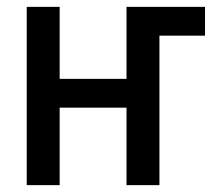

<svg xmlns="http://www.w3.org/2000/svg" viewBox="-20 -540 640 560"><path d="M58 0V-520H154V-310H349V-520H578V-436H445V0H349V-226H154V0Z"/></svg>

Font: Iosevka Custom Medium Extended
Style: Regular
Weight: 500
Width: 7
Monospace: yes
Designer: Belleve Invis
Foundry: Belleve Invis
Version: Version 11.2.4; ttfautohint (v1.8.4)